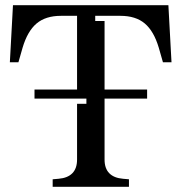

<svg xmlns="http://www.w3.org/2000/svg" viewBox="-20 -720 699 740"><path d="M547 -375V-340H383V-105Q383 -71 401 -52.5Q419 -34 454 -31L477 -29V0H183V-29L206 -31Q241 -34 259 -52.5Q277 -71 277 -105V-320H313V-340H113V-375H277V-659H215Q156 -659 121 -629.5Q86 -600 67 -536L51 -480H18L30 -700H629L641 -480H608L592 -536Q573 -600 538 -629.5Q503 -659 444 -659H347V-639H383V-375Z"/></svg>

Font: Redaction
Style: Regular
Weight: 400
Designer: Jeremy Mickel / Forest Young
Foundry: MCKL
Version: Version 2.001; Redaction